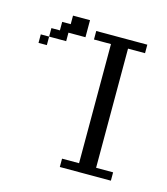

<svg xmlns="http://www.w3.org/2000/svg" viewBox="-73 -473 463 532"><g transform="rotate(15 158.5 -207.5)"><path d="M0 -316.9V-341.3H23.9V-316.9ZM146 0V-23.9H194.8V-365.7H146V-390.1H292.5V-365.7H243.7V-23.9H292.5V0ZM23.9 -341.3V-365.7H48.3V-390.1H72.8V-414.6H121.6V-365.7H72.8V-341.3Z"/></g></svg>

Font: FS Mondwest Regular
Style: Regular
Weight: 400
Designer: NZWStudios2024
Foundry: https://fontstruct.com
Version: Version 1.0